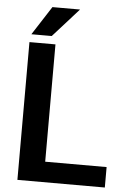

<svg xmlns="http://www.w3.org/2000/svg" viewBox="-60 -944 661 987"><g transform="rotate(5 270.5 -450.0)"><path d="M202.1 -105.5V-710.9H67.9V0H519V-105.5ZM179.2 -752 312.5 -900.4H169.9L74.2 -752Z"/></g></svg>

Font: Vazirmatn SemiBold
Style: Regular
Weight: 600
Designer: Saber Rastikerdar
Foundry: Saber Rastikerdar
Version: Version 33.003